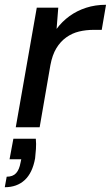

<svg xmlns="http://www.w3.org/2000/svg" viewBox="-41 -533 464 804"><path d="M25 0 113 -501H203L196 -412Q219 -443 250 -465.5Q281 -488 319.5 -500.5Q358 -513 403 -513L385 -408H352Q319 -408 290 -401Q261 -394 236.5 -376.5Q212 -359 195 -331Q178 -303 170 -260L125 0ZM-21 251 -13 207Q13 207 26.5 192Q40 177 45 148L48 134H-1L15 48H109Q111 70 109.5 91Q108 112 106 130Q95 191 62.5 221Q30 251 -21 251Z"/></svg>

Font: DM Sans 17pt Medium
Style: Italic
Weight: 500
Italic angle: -10°
Version: Version 4.004;gftools[0.9.30]